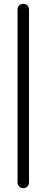

<svg xmlns="http://www.w3.org/2000/svg" viewBox="-20 -805 245 1006"><path d="M132 151Q132 163 123.5 172Q115 181 102 181Q89 181 80.5 172Q72 163 72 151V-755Q72 -768 80.5 -776.5Q89 -785 103 -785Q116 -785 124 -776.5Q132 -768 132 -755Z"/></svg>

Font: zvoove
Style: Regular
Weight: 400
Designer: Vernon Adams (Nunito) & Andrew Paglinawan (Quicksand)
Foundry: zvoove
Version: Version 3.006